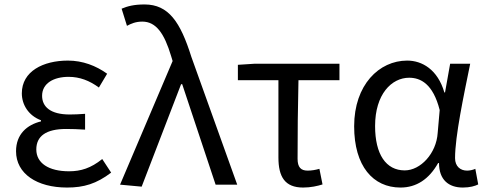

<svg xmlns="http://www.w3.org/2000/svg" viewBox="-20 -829 2183 862"><path d="M281 13C357 13 413 -4 479 -54L439 -115C388 -74 343 -60 290 -60C198 -60 143 -97 143 -158C143 -218 187 -250 277 -250C304 -250 330 -249 362 -247V-318C335 -316 315 -315 293 -315C206 -315 169 -350 169 -399C169 -455 221 -484 288 -484C338 -484 382 -467 424 -436L461 -498C411 -534 351 -557 285 -557C174 -557 78 -509 78 -410C78 -359 108 -310 164 -289V-284C102 -269 52 -227 52 -150C52 -49 146 13 281 13Z M616 9 793 -451H798L948 0H1045L839 -574C790 -730 737 -809 629 -809C581 -809 552 -801 526 -790L550 -713C569 -723 589 -732 619 -732C681 -732 718 -678 748 -578L755 -555L519 0Z M1341 13C1375 13 1406 6 1428 -1L1414 -71C1396 -66 1379 -63 1361 -63C1331 -63 1316 -78 1316 -116C1316 -226 1317 -346 1320 -469H1504V-543H1125L1048 -538V-469H1230V-122C1230 -35 1259 13 1341 13Z M1778 13C1849 13 1906 -24 1947 -97H1951C1951 -22 1994 13 2058 13C2090 13 2113 6 2127 -1L2114 -71C2103 -66 2089 -63 2077 -63C2047 -63 2023 -82 2023 -119C2023 -218 2062 -400 2091 -543H2001L1978 -414H1975C1945 -517 1875 -557 1808 -557C1682 -557 1570 -448 1570 -262C1570 -83 1655 13 1778 13ZM1797 -64C1713 -64 1664 -136 1664 -263C1664 -406 1738 -480 1817 -480C1868 -480 1924 -453 1954 -335L1945 -232C1939 -140 1868 -64 1797 -64Z"/></svg>

Font: Source Han Sans KR
Style: Regular
Weight: 400
Designer: Ryoko NISHIZUKA 西塚涼子 (kana, bopomofo & ideographs); Paul D. Hunt (Latin, Greek & Cyrillic); Sandoll Communications 산돌커뮤니
Foundry: Adobe
Version: Version 2.004;hotconv 1.0.118;makeotfexe 2.5.65603